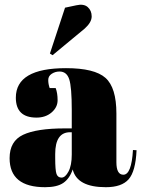

<svg xmlns="http://www.w3.org/2000/svg" viewBox="-20 -770 589 800"><path d="M250 -235H279V-312Q279 -407 268.5 -439.5Q258 -472 228 -472Q210 -472 195.5 -462.5Q181 -453 181 -436.5Q181 -420 187 -403H212Q220 -382 220 -352.5Q220 -323 195 -301.5Q170 -280 132 -280Q46 -280 46 -363Q46 -486 255 -486Q374 -486 419.5 -445.5Q465 -405 465 -297V-94Q465 -42 494 -42Q528 -42 534 -145L549 -144Q545 -56 516 -23Q487 10 421 10Q301 10 283 -64Q270 -26 244 -8Q218 10 168 10Q20 10 20 -111Q20 -182 76.5 -208.5Q133 -235 250 -235ZM279 -126V-219H272Q210 -219 210 -128V-112Q210 -60 215.5 -45Q221 -30 236.5 -30Q252 -30 265.5 -55.5Q279 -81 279 -126ZM188 -547 251 -738 298 -748Q329 -755 345.5 -740.5Q362 -726 362 -701.5Q362 -677 333 -651L199 -540Z"/></svg>

Font: Abril Fatface
Style: Regular
Weight: 400
Designer: Veronika Burian, Jos Scaglione
Foundry: TypeTogether
Version: Version 1.001